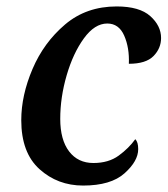

<svg xmlns="http://www.w3.org/2000/svg" viewBox="-20 -566 520 596"><path d="M238 10Q324 10 366.5 -28Q409 -66 409 -103Q409 -125 400 -134Q380 -106 348.5 -83Q317 -60 270 -60Q222 -60 194.5 -96Q167 -132 167 -197Q167 -264 187 -332.5Q207 -401 240.5 -447Q274 -493 313 -493Q349 -493 365.5 -455.5Q382 -418 380 -368Q433 -368 456.5 -392Q480 -416 480 -448Q480 -486 446.5 -516Q413 -546 342 -546Q248 -546 182 -490Q116 -434 81 -352Q46 -270 46 -193Q46 -92 102.5 -41Q159 10 238 10Z"/></svg>

Font: Noto Serif SemiCondensed Semi
Style: Italic
Weight: 600
Width: 4
Italic angle: -12°
Designer: Monotype Design Team
Foundry: Monotype Imaging Inc.
Version: Version 1.901